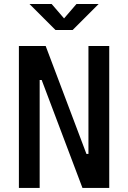

<svg xmlns="http://www.w3.org/2000/svg" viewBox="-20 -918 626 938"><path d="M382.8 0 183.6 -527.3H173.8V0H72.3V-693.4H203.1L402.3 -166H412.1V-693.4H513.7V0ZM251 -771.5 124 -898.4H232.4L293 -828.1L353.5 -898.4H461.9L335 -771.5Z"/></svg>

Font: Cascadia Mono PL
Style: Regular
Weight: 400
Monospace: yes
Designer: Aaron Bell
Foundry: Saja Typeworks
Version: Version 2404.023; ttfautohint (v1.8.4)